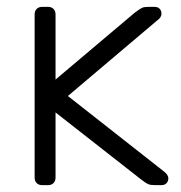

<svg xmlns="http://www.w3.org/2000/svg" viewBox="-20 -540 528 560"><path d="M458 -40Q471 -30 471 -20Q471 -11 465.5 -5.5Q460 0 451 0H433Q419 0 412 -3Q405 -6 391 -17L142 -212V-22Q142 -12 136 -6Q130 0 120 0H103Q93 0 87 -6Q81 -12 81 -22V-498Q81 -508 87 -514Q93 -520 103 -520H120Q130 -520 136 -514Q142 -508 142 -498V-308L373 -503Q389 -515 395 -517.5Q401 -520 415 -520H431Q440 -520 445.5 -514.5Q451 -509 451 -500Q451 -489 438 -480L178 -260Z"/></svg>

Font: Hezaedrus Light
Style: Regular
Weight: 300
Designer: Hubert & Fischer
Foundry: Hubert & Fischer
Version: Version 1.10;September 3, 2019;FontCreator 11.5.0.2425 64-bi